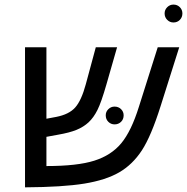

<svg xmlns="http://www.w3.org/2000/svg" viewBox="-20 -803 807 828"><path d="M393.1 -599.1H484.9L439 -439Q416.5 -360.8 400.1 -328.4Q383.8 -295.9 362.1 -275.6Q340.3 -255.4 309.8 -242.9Q279.3 -230.5 231 -222.2L180.2 -212.9V-86.9Q313.5 -86.9 386.7 -110.1Q460 -133.3 503.2 -185.5Q546.4 -237.8 579.1 -342.8L660.2 -599.1H752.9L672.9 -346.2Q631.8 -215.8 591.8 -154.5Q551.8 -93.3 494.1 -59.8Q436.5 -26.4 343.8 -11.2Q251 3.9 87.9 4.9V-599.1H180.2V-291L222.2 -298.8Q277.8 -309.6 304.4 -339.6Q331.1 -369.6 350.1 -439.9ZM436 -305.7Q436 -321.3 447.3 -332.3Q458.5 -343.3 474.1 -343.3Q490.7 -343.3 502 -332.3Q513.2 -321.3 513.2 -305.7Q513.2 -288.6 502 -277.6Q490.7 -266.6 474.1 -266.6Q458.5 -266.6 447.3 -277.6Q436 -288.6 436 -305.7ZM689.9 -745.1Q689.9 -760.7 701.2 -772Q712.4 -783.2 728 -783.2Q744.6 -783.2 755.6 -772Q766.6 -760.7 766.6 -745.1Q766.6 -728.5 755.6 -717.3Q744.6 -706.1 728 -706.1Q712.4 -706.1 701.2 -717.3Q689.9 -728.5 689.9 -745.1Z"/></svg>

Font: Liberation Sans
Style: Italic
Weight: 400
Italic angle: -12°
Designer: Steve Matteson
Foundry: Ascender Corporation
Version: Version 2.1.5